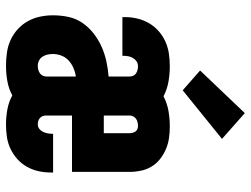

<svg xmlns="http://www.w3.org/2000/svg" viewBox="-118 -710 836 640"><g transform="rotate(90 300.0 -390.0)"><path d="M200 8Q178 8 156 5Q134 2 114 -7Q94 -16 77.5 -31Q61 -46 50.5 -65Q40 -84 35.5 -105.5Q31 -127 31 -149Q31 -175 36.5 -200.5Q42 -226 56.5 -247Q71 -268 91.5 -284Q112 -300 135.5 -310.5Q159 -321 184 -326.5Q209 -332 235 -334V-404Q235 -410 232.5 -416Q230 -422 224.5 -425.5Q219 -429 213 -430.5Q207 -432 201 -432Q192 -432 185 -427.5Q178 -423 173.5 -415.5Q169 -408 167.5 -399.5Q166 -391 166 -383Q166 -382 166 -381.5Q166 -381 166 -380H37Q37 -382 37 -384.5Q37 -387 37 -389Q37 -410 42 -430.5Q47 -451 57.5 -469Q68 -487 84 -501Q100 -515 119 -523.5Q138 -532 159 -535Q180 -538 201 -538Q227 -538 252.5 -533.5Q278 -529 301 -517Q324 -529 349.5 -533.5Q375 -538 401 -538Q420 -538 439 -535.5Q458 -533 476 -525.5Q494 -518 509.5 -506Q525 -494 535 -477.5Q545 -461 549 -442Q553 -423 553 -404V-212H365V-126Q365 -120 367 -114.5Q369 -109 373.5 -105Q378 -101 383.5 -99.5Q389 -98 395 -98Q403 -98 409.5 -103Q416 -108 419.5 -115.5Q423 -123 424.5 -131Q426 -139 426 -147Q426 -147 426 -148Q426 -149 426 -149H555Q555 -147 555 -145Q555 -143 555 -141Q555 -120 550.5 -100Q546 -80 536 -62Q526 -44 510.5 -30Q495 -16 476 -7Q457 2 436.5 5Q416 8 395 8Q370 8 345 3.5Q320 -1 298 -13Q276 -1 250.5 3.5Q225 8 200 8ZM365 -318H424V-404Q424 -409 422.5 -414.5Q421 -420 418 -424Q415 -428 410 -430Q405 -432 400 -432Q394 -432 387.5 -430.5Q381 -429 376 -425.5Q371 -422 368 -416Q365 -410 365 -404ZM199 -98Q206 -98 212 -99.5Q218 -101 223.5 -104.5Q229 -108 232 -114Q235 -120 235 -126V-225Q221 -223 207 -217Q193 -211 182 -201Q171 -191 165.5 -177Q160 -163 160 -148Q160 -139 162 -130Q164 -121 169 -113.5Q174 -106 182 -102Q190 -98 199 -98ZM281 -581 215 -639 357 -788 443 -712Z"/></g></svg>

Font: Iosevka Curly Slab HvEx
Style: Regular
Weight: 900
Width: 7
Monospace: yes
Designer: Belleve Invis
Foundry: Belleve Invis
Version: Version 11.1.0; ttfautohint (v1.8.3)